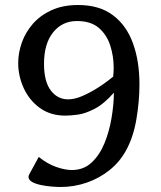

<svg xmlns="http://www.w3.org/2000/svg" viewBox="-20 -728 644 767"><path d="M482.9 -126Q458 -80.6 417.2 -48.1Q376.5 -15.6 326.2 1.7Q275.9 19 222.2 19Q208 19 186.5 17.3Q165 15.6 143.8 11.2Q122.6 6.8 108.2 -1.2Q93.8 -9.3 93.8 -22Q93.8 -25.9 97.2 -32.2L134.8 -101.1Q168 -74.2 203.4 -61.5Q238.8 -48.8 267.1 -48.8Q314 -48.8 345.9 -78.6Q377.9 -108.4 397.2 -155.5Q416.5 -202.6 425.5 -256.3Q434.6 -310.1 435.1 -357.9Q394.5 -312 357.4 -293Q320.3 -273.9 290.5 -270Q260.7 -266.1 241.7 -266.1Q181.6 -266.1 139.4 -296.6Q97.2 -327.1 75 -375.5Q52.7 -423.8 52.7 -476.1Q52.7 -516.6 67.1 -557.6Q81.5 -598.6 111.1 -632.6Q140.6 -666.5 185.8 -687.3Q231 -708 292 -708Q377 -708 431.2 -667.2Q485.4 -626.5 511.2 -554.9Q537.1 -483.4 537.1 -391.1Q537.1 -323.2 524.7 -250.7Q512.2 -178.2 482.9 -126ZM432.1 -421.9Q433.1 -430.2 433.6 -439.2Q434.1 -448.2 434.1 -458Q434.1 -503.4 420.4 -546.1Q406.7 -588.9 374.8 -616.5Q342.8 -644 287.1 -644Q228.5 -644 192.1 -598.6Q155.8 -553.2 155.8 -473.1Q155.8 -402.3 182.9 -366.7Q210 -331.1 252 -331.1Q278.3 -331.1 309.1 -344.5Q339.8 -357.9 367.7 -375.5Q395.5 -393.1 413.3 -407Q431.2 -420.9 432.1 -421.9Z"/></svg>

Font: Artifika
Style: Regular
Weight: 400
Designer: Yulya Zhdanova, Ivan Petrov | Cyreal.org
Foundry: Cyreal.org
Version: Version 1.102; ttfautohint (v1.8.4.7-5d5b)